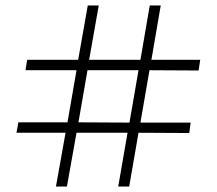

<svg xmlns="http://www.w3.org/2000/svg" viewBox="-20 -702 790 700"><path d="M184 -22 219 -218H40L47 -256H226L259 -446H73L79 -484H265L300 -682H340L305 -484H492L526 -682H566L532 -484H710L704 -445L525 -446L492 -255H675L670 -217L485 -218L451 -22H411L445 -218H259L224 -22ZM452 -255 485 -446H299L266 -256Z"/></svg>

Font: Stick No Bills ExtraLight ExtraLight
Style: Regular
Weight: 250
Version: Version 2.000